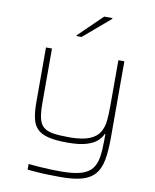

<svg xmlns="http://www.w3.org/2000/svg" viewBox="-101 -819 893 1105"><g transform="rotate(10 346.0 -266.5)"><path d="M331 210Q297 210 260 209Q223 208 190.5 205.5Q158 203 136 201V168Q169 171 202.5 173.5Q236 176 267.5 177Q299 178 325 178Q399 178 442.5 165Q486 152 507 125Q528 98 534.5 56Q541 14 541 -44V-78H537Q530 -59 509.5 -39Q489 -19 447.5 -5.5Q406 8 333 8Q263 8 220.5 -3Q178 -14 156 -37Q134 -60 126 -98Q118 -136 118 -190V-510H153V-195Q153 -140 160 -106Q167 -72 187 -54Q207 -36 243.5 -30Q280 -24 338 -24Q414 -24 456 -41Q498 -58 516 -88.5Q534 -119 537.5 -159.5Q541 -200 541 -246V-510H576V-63Q576 13 566.5 65.5Q557 118 531 149.5Q505 181 457 195.5Q409 210 331 210ZM280 -605V-610L417 -743H465V-738L309 -605Z"/></g></svg>

Font: Saira Expanded Thin
Style: Regular
Weight: 250
Width: 7
Designer: Hector Gatti with collaboration of the Omnibus-Type team
Foundry: Omnibus-Type
Version: Version 1.101